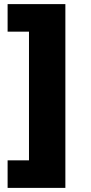

<svg xmlns="http://www.w3.org/2000/svg" viewBox="-20 -732 441 934"><path d="M17 182V48H121V-578H17V-712H298V182Z"/></svg>

Font: Muli Black
Style: Regular
Weight: 900
Designer: Vernon Adams
Foundry: Vernon Adams
Version: Version 2.001